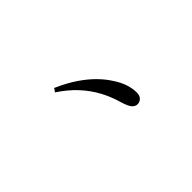

<svg xmlns="http://www.w3.org/2000/svg" viewBox="-16 -874 1032 1032"><g transform="rotate(-45 500.0 -358.5)"><path d="M371.3 -547.6Q439 -517.7 486.3 -485.4Q533.6 -453.1 566.1 -419.9Q598.7 -386.8 620.1 -353.4Q647.2 -313.2 657.7 -279.4Q668.1 -245.5 668.1 -216.4Q668.1 -193.1 655.9 -180.8Q643.6 -168.5 627 -168.5Q608.3 -168.5 595.4 -184.5Q582.6 -200.4 571.6 -237.4Q554.8 -296.5 527.4 -347.4Q500.1 -398.2 458.7 -443.3Q417.3 -488.4 357.3 -527.8Z"/></g></svg>

Font: Early Summer Mincho VF
Style: Regular
Weight: 250
Designer: GuiWonder
Version: Version 1.002